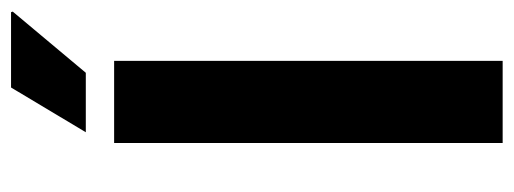

<svg xmlns="http://www.w3.org/2000/svg" viewBox="-304 -604 908 339"><g transform="rotate(-90 149.5 -434.0)"><path d="M67 0V-686H212V0ZM86 -736 165 -868H298L299 -865L191 -736Z"/></g></svg>

Font: Archivo VF Beta
Style: Regular
Weight: 400
Designer: Hector Gatti
Foundry: Omnibus-Type
Version: Version 1.002